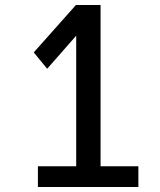

<svg xmlns="http://www.w3.org/2000/svg" viewBox="-20 -749 642 769"><path d="M131.8 -83H285.2V-606L168.9 -473.6L115.2 -539.1L284.2 -729H382.8V-83H534.2V0H131.8Z"/></svg>

Font: Vazir Code Hack
Style: Code-Hack
Weight: 400
Foundry: DejaVu fonts team - Redesigned by Saber Rastikerdar
Version: Version 1.1.2